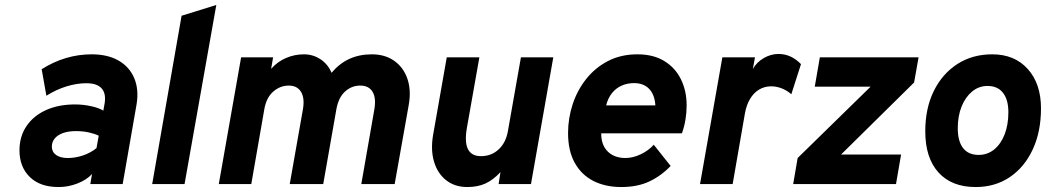

<svg xmlns="http://www.w3.org/2000/svg" viewBox="-20 -742 4216 774"><path d="M216.5 12Q141 12 99.8 -28.8Q58.5 -69.5 58.5 -136Q58.5 -191.5 86.5 -233.2Q114.5 -275 165 -298Q215.5 -321 283 -321Q314.5 -321 346.2 -314.2Q378 -307.5 396.5 -296L400.5 -318Q409.5 -362 391 -384.2Q372.5 -406.5 328 -406.5Q290 -406.5 248.2 -393.8Q206.5 -381 167 -356L148 -463Q195.5 -493 245.8 -508Q296 -523 350 -523Q414 -523 458 -497.8Q502 -472.5 521.2 -426.8Q540.5 -381 530.5 -321L474.5 0H344L351 -40.5Q329.5 -17 292.5 -2.5Q255.5 12 216.5 12ZM253.5 -105Q283.5 -105 314.2 -115.2Q345 -125.5 369 -145L378 -195Q361.5 -203 337.8 -208.2Q314 -213.5 286.5 -213.5Q256 -213.5 234.2 -205.8Q212.5 -198 200.8 -184Q189 -170 189 -151Q189 -129.5 206.2 -117.2Q223.5 -105 253.5 -105Z M593.5 0 712 -678.5 852 -722 724 0Z M862 0 952 -511H1081L1073 -464.5Q1098 -493 1132.5 -508Q1167 -523 1205.5 -523Q1242.5 -523 1272.8 -502.5Q1303 -482 1316.5 -448.5Q1348 -486 1388.2 -504.5Q1428.5 -523 1479 -523Q1532 -523 1569.2 -496.8Q1606.5 -470.5 1622.2 -424.8Q1638 -379 1628 -320.5L1571 0H1436.5L1489 -300.5Q1497 -346.5 1482 -371.8Q1467 -397 1432 -397Q1397.5 -397 1371 -373Q1344.5 -349 1336 -301.5L1283 0H1148L1201 -300.5Q1209 -345.5 1193.8 -371.2Q1178.5 -397 1144 -397Q1109 -397 1081.2 -372.5Q1053.5 -348 1045.5 -301.5L993 0Z M1864 12Q1813.5 12 1778.8 -15.2Q1744 -42.5 1729.8 -90Q1715.5 -137.5 1726 -198.5L1781 -511H1912.5L1862.5 -228.5Q1852 -170 1866.2 -141.2Q1880.5 -112.5 1919 -112.5Q1961 -112.5 1990.2 -139.8Q2019.5 -167 2027.5 -213.5L2080 -511H2210.5L2120.5 0H1990L1997.5 -48Q1968 -16.5 1936.8 -2.2Q1905.5 12 1864 12Z M2484.5 12Q2420.5 12 2372.2 -12.5Q2324 -37 2297 -85.5Q2270 -134 2270 -206Q2270 -265 2288.5 -321.5Q2307 -378 2343 -423.5Q2379 -469 2431 -496Q2483 -523 2550 -523Q2614 -523 2658.2 -495.8Q2702.5 -468.5 2725.2 -422Q2748 -375.5 2748 -317Q2748 -289.5 2743.5 -261Q2739 -232.5 2729 -204.5H2403.5Q2403.5 -171.5 2416 -149.5Q2428.5 -127.5 2450.5 -116.2Q2472.5 -105 2500.5 -105Q2531.5 -105 2563 -120Q2594.5 -135 2615.5 -158.5L2683.5 -73Q2646 -33.5 2598.2 -10.8Q2550.5 12 2484.5 12ZM2423.5 -317H2622Q2620.5 -344 2610.5 -364.2Q2600.5 -384.5 2581.8 -395.8Q2563 -407 2536.5 -407Q2509.5 -407 2486.8 -397.2Q2464 -387.5 2447.5 -367.2Q2431 -347 2423.5 -317Z M2802 0 2892 -511H3023.5L3015 -464Q3030 -491 3058.8 -507.8Q3087.5 -524.5 3118.5 -524.5Q3169 -524.5 3209 -483.5L3170 -362Q3153.5 -377 3132 -385.5Q3110.5 -394 3089 -394Q3062 -394 3040.2 -381Q3018.5 -368 3003.8 -343.5Q2989 -319 2983 -285L2933.5 0Z M3177.5 0 3195.5 -105 3489.5 -392.5H3264.5L3285 -511H3683L3665 -409.5L3370.5 -119H3612.5L3592 0Z M3913 12Q3816.5 12 3763.2 -46.8Q3710 -105.5 3710 -213Q3710 -305 3744.2 -374.8Q3778.5 -444.5 3839.2 -483.8Q3900 -523 3980 -523Q4070 -523 4123.2 -463.8Q4176.5 -404.5 4176.5 -305Q4176.5 -211 4143.2 -139.5Q4110 -68 4050.8 -28Q3991.5 12 3913 12ZM3925 -117.5Q3960.5 -117.5 3987.5 -139.2Q4014.5 -161 4029.8 -200Q4045 -239 4045 -289.5Q4045 -340.5 4023.2 -368Q4001.5 -395.5 3961 -395.5Q3926 -395.5 3899 -373.2Q3872 -351 3856.5 -312.8Q3841 -274.5 3841 -225Q3841 -172.5 3862.5 -145Q3884 -117.5 3925 -117.5Z"/></svg>

Font: Overpass ExtraBold
Style: Italic
Weight: 800
Italic angle: -10°
Designer: Delve Withrington, Dave Bailey, Thomas Jockin
Foundry: Delve Fonts LLC
Version: Version 4.000